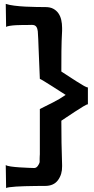

<svg xmlns="http://www.w3.org/2000/svg" viewBox="-20 -858 485 995"><path d="M157.2 12.7Q168 12.7 175.8 2Q183.6 -8.8 185.5 -17.6Q185.5 -18.6 185.5 -24.4Q185.5 -30.3 185.5 -37.6Q185.5 -44.9 186 -50.8Q186.5 -56.6 186.5 -58.6V-215.8V-293Q220.7 -310.5 254.4 -327.1Q288.1 -343.8 320.3 -366.2Q313.5 -370.1 293.5 -383.3Q273.4 -396.5 251 -410.6Q228.5 -424.8 209.5 -436.5Q190.4 -448.2 186.5 -449.2Q184.6 -490.2 183.1 -531.7Q181.6 -573.2 179.7 -615.2Q178.7 -634.8 178.2 -655.3Q177.7 -675.8 175.8 -696.3Q173.8 -710.9 169.4 -717.8Q165 -724.6 158.2 -727.1Q151.4 -729.5 142.1 -729Q132.8 -728.5 121.1 -728.5Q115.2 -728.5 98.6 -728.5Q82 -728.5 64 -727.5Q45.9 -726.6 30.3 -724.1Q14.6 -721.7 11.7 -717.8L9.8 -837.9Q27.3 -832 54.7 -828.6Q82 -825.2 111.3 -823.7Q140.6 -822.3 168.5 -821.8Q196.3 -821.3 215.8 -821.3Q240.2 -821.3 256.3 -812.5Q272.5 -803.7 282.7 -789.1Q293 -774.4 297.4 -754.9Q301.8 -735.4 301.8 -713.9V-698.2Q298.8 -645.5 298.3 -592.8Q297.9 -540 297.9 -487.3Q324.2 -470.7 350.6 -453.1Q377 -435.5 405.3 -418.9Q406.2 -418 410.6 -415.5Q415 -413.1 420.4 -410.2Q425.8 -407.2 430.2 -405.8Q434.6 -404.3 435.5 -405.3V-317.4H434.6Q429.7 -317.4 410.2 -305.7Q390.6 -293.9 367.7 -278.8Q344.7 -263.7 324.2 -250Q303.7 -236.3 297.9 -232.4Q297.9 -174.8 298.8 -118.2Q299.8 -61.5 301.8 -2.9V3.9Q302.7 44.9 280.8 75.2Q258.8 105.5 213.9 105.5Q208 105.5 191.9 105.5Q175.8 105.5 154.3 106Q132.8 106.4 108.4 106.9Q84 107.4 63.5 108.9Q43 110.4 28.3 112.3Q13.7 114.3 11.7 117.2L9.8 -2.9Q15.6 2 36.6 4.9Q57.6 7.8 81.5 9.3Q105.5 10.7 127.4 11.7Q149.4 12.7 157.2 12.7Z"/></svg>

Font: Cherry Cream Soda
Style: Regular
Weight: 400
Designer: Font Diner, Inc
Foundry: Font Diner, Inc
Version: Version 1.001